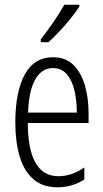

<svg xmlns="http://www.w3.org/2000/svg" viewBox="-20 -785 439 815"><path d="M205 -542Q259 -542 292 -509Q325 -476 340.5 -422Q356 -368 356 -305V-263H98Q99 -37 228 -37Q284 -37 338 -74V-23Q313 -7 284.5 1.5Q256 10 224 10Q161 10 121.5 -24.5Q82 -59 63.5 -121Q45 -183 45 -265Q45 -395 85 -468.5Q125 -542 205 -542ZM205 -496Q158 -496 130.5 -449.5Q103 -403 99 -307H306Q306 -358 296 -401Q286 -444 263.5 -470Q241 -496 205 -496ZM317 -757Q302 -734 279 -705.5Q256 -677 231 -650.5Q206 -624 186 -606H153V-618Q184 -658 208 -693Q232 -728 253 -765H317Z"/></svg>

Font: Noto Sans Gurmukhi ExtraCondensed Light
Style: Regular
Weight: 300
Width: 2
Designer: Jelle Bosma - Monotype Design Team
Foundry: Monotype Imaging Inc.
Version: Version 2.004; ttfautohint (v1.8.4.7-5d5b)